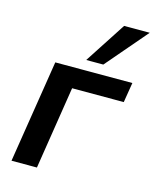

<svg xmlns="http://www.w3.org/2000/svg" viewBox="-114 -834 736 912"><g transform="rotate(15 254.0 -378.5)"><path d="M31 0 111 -505H490L474 -407H220L156 0ZM250 -554 382 -757H508L334 -554Z"/></g></svg>

Font: Mulish
Style: Bold Italic
Weight: 700
Italic angle: -9°
Designer: Vernon Adams
Foundry: Vernon Adams
Version: Version 3.603; ttfautohint (v1.8.3)